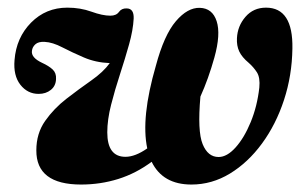

<svg xmlns="http://www.w3.org/2000/svg" viewBox="-20 -473 796 502"><path d="M502.5 -452.5Q535.5 -451.5 546.5 -417.5Q557.5 -383.5 540.5 -322.5Q525 -267 504 -220.5Q496 -130 509.8 -96.2Q523.5 -62.5 551.5 -62.5Q573.5 -62.5 596 -87.5Q618.5 -112.5 635.5 -153.8Q652.5 -195 658 -244Q660.5 -270 651.8 -283.8Q643 -297.5 630.5 -308.5Q612.5 -323.5 605.5 -338.5Q598.5 -353.5 599.5 -373Q601 -405 621.8 -429Q642.5 -453 675.5 -453Q746.5 -453 744.5 -346Q743.5 -275.5 722.5 -211.5Q701.5 -147.5 665 -97.8Q628.5 -48 581.2 -19.2Q534 9.5 480.5 9.5Q405.5 9.5 376.5 -50Q335.5 -19.5 289 -5Q242.5 9.5 192 9.5Q74.5 9.5 75 -80Q75 -124 98 -156.8Q121 -189.5 154 -215Q187 -240.5 218.5 -262.5Q250 -284.5 267 -308Q230 -309.5 199.2 -322.8Q168.5 -336 143 -349.2Q117.5 -362.5 97 -363.5Q80.5 -364.5 72.5 -357.2Q64.5 -350 63.5 -340Q61 -322.5 89.5 -309Q108 -300.5 117.8 -291.2Q127.5 -282 126.5 -266.5Q126 -248.5 113 -238Q100 -227.5 81 -227.5Q52 -227.5 33.2 -251.5Q14.5 -275.5 18 -316Q22.5 -374.5 61.2 -413.8Q100 -453 156 -453Q190 -453 219 -442.5Q248 -432 268.5 -432Q284 -432 291 -441.8Q298 -451.5 311 -451Q330.5 -451 329.5 -424.5Q328 -394.5 317.5 -357Q307 -319.5 293.8 -279Q280.5 -238.5 270.5 -199.2Q260.5 -160 260.5 -127Q260.5 -63 308 -63Q333.5 -63 365 -85Q348 -165 387.5 -301Q409 -381.5 439.8 -417.5Q470.5 -453.5 502.5 -452.5Z"/></svg>

Font: Fraunces 144pt S050
Style: Bold Italic
Weight: 700
Italic angle: -16°
Version: Version 1.000; ttfautohint (v1.8.3)